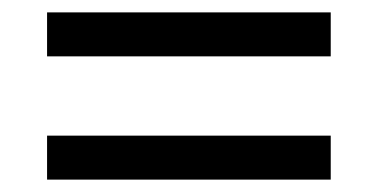

<svg xmlns="http://www.w3.org/2000/svg" viewBox="-20 -507 612 310"><path d="M56 -416V-487H514V-416ZM56 -217V-288H514V-217Z"/></svg>

Font: Noto Sans Tamil Supplement
Style: Regular
Weight: 400
Designer: Ek Type
Foundry: Ek Type
Version: Version 2.001; ttfautohint (v1.8.4.7-5d5b)